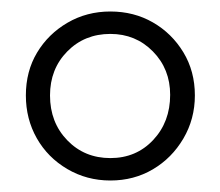

<svg xmlns="http://www.w3.org/2000/svg" viewBox="-20 -708 383 334"><path d="M172 -394Q131 -394 97 -414Q63 -434 44 -467.5Q25 -501 25 -542Q25 -584 44.5 -616.5Q64 -649 97.5 -668.5Q131 -688 172 -688Q213 -688 246 -669Q279 -650 299 -617Q319 -584 319 -542Q319 -501 299 -467Q279 -433 246 -413.5Q213 -394 172 -394ZM172 -433Q217 -433 246.5 -464.5Q276 -496 276 -543Q276 -588 246 -618.5Q216 -649 172 -649Q127 -649 97 -618.5Q67 -588 67 -542Q67 -495 97 -464Q127 -433 172 -433Z"/></svg>

Font: Outfit Thin ExtraLight
Style: Regular
Weight: 250
Version: Version 1.100;gftools[0.9.27]